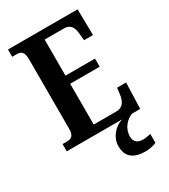

<svg xmlns="http://www.w3.org/2000/svg" viewBox="-228 -820 1026 1166"><g transform="rotate(-30 285.5 -237.0)"><path d="M24 0H413C360 14 311 68 311 130C311 206 356 240 441 240C460 240 498 234 516 224V162C495 167 477 170 461 170C427 170 401 154 401 115C401 52 446 13 482 0H539L545 -182H482L476 -136C470 -92 451 -59 406 -59H247V-345H454V-402H247V-655H382C428 -655 444 -626 448 -578L452 -532H515L512 -714H24V-663H55C82 -663 105 -655 105 -600V-109C105 -66 87 -51 57 -51H24Z"/></g></svg>

Font: Noto Serif Sinhala Condensed
Style: Bold
Weight: 700
Width: 3
Designer: Jelle Bosma - Monotype Design Team
Foundry: Monotype Imaging Inc.
Version: Version 2.007